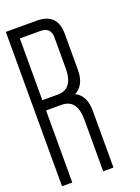

<svg xmlns="http://www.w3.org/2000/svg" viewBox="-141 -794 623 856"><g transform="rotate(-20 171.0 -366.0)"><path d="M48.8 -390.6H122.1Q195.3 -390.6 195.3 -487.8V-634.8Q195.3 -683.6 146.5 -683.6H48.8ZM0 -732.4H146.5Q244.1 -732.4 244.1 -634.8V-463.9Q244.1 -390.6 195.3 -366.2Q244.1 -341.8 244.1 -268.6V0H195.3V-248.5Q193.8 -341.8 122.1 -341.8H48.8V0H0Z"/></g></svg>

Font: Daray
Style: Regular
Weight: 400
Designer: Maxim Raikov
Foundry: Maxim Raikov
Version: Version 1.00 May 24, 2021, initial release